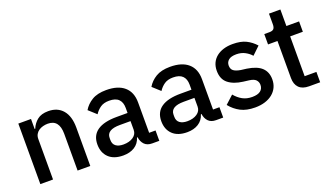

<svg xmlns="http://www.w3.org/2000/svg" viewBox="-65 -1100 2659 1550"><g transform="rotate(-20 1265.0 -325.0)"><path d="M78 0V-520H187V-434H192Q209 -476 243.5 -504Q278 -532 338 -532Q418 -532 462.5 -479.5Q507 -427 507 -330V0H398V-316Q398 -438 300 -438Q279 -438 258.5 -432.5Q238 -427 222 -416Q206 -405 196.5 -388Q187 -371 187 -348V0Z M1039 0Q996 0 973 -24.5Q950 -49 945 -87H940Q925 -38 885 -13Q845 12 788 12Q707 12 663.5 -30Q620 -72 620 -143Q620 -221 676.5 -260Q733 -299 842 -299H936V-343Q936 -391 910 -417Q884 -443 829 -443Q783 -443 754 -423Q725 -403 705 -372L640 -431Q666 -475 713 -503.5Q760 -532 836 -532Q937 -532 991 -485Q1045 -438 1045 -350V-89H1100V0ZM819 -71Q870 -71 903 -93.5Q936 -116 936 -154V-229H844Q731 -229 731 -159V-141Q731 -106 754.5 -88.5Q778 -71 819 -71Z M1588 0Q1545 0 1522 -24.5Q1499 -49 1494 -87H1489Q1474 -38 1434 -13Q1394 12 1337 12Q1256 12 1212.5 -30Q1169 -72 1169 -143Q1169 -221 1225.5 -260Q1282 -299 1391 -299H1485V-343Q1485 -391 1459 -417Q1433 -443 1378 -443Q1332 -443 1303 -423Q1274 -403 1254 -372L1189 -431Q1215 -475 1262 -503.5Q1309 -532 1385 -532Q1486 -532 1540 -485Q1594 -438 1594 -350V-89H1649V0ZM1368 -71Q1419 -71 1452 -93.5Q1485 -116 1485 -154V-229H1393Q1280 -229 1280 -159V-141Q1280 -106 1303.5 -88.5Q1327 -71 1368 -71Z M1921 12Q1847 12 1797 -14Q1747 -40 1710 -86L1780 -150Q1809 -115 1844.5 -95.5Q1880 -76 1927 -76Q1975 -76 1998.5 -94.5Q2022 -113 2022 -146Q2022 -171 2005.5 -188.5Q1989 -206 1948 -211L1900 -217Q1820 -227 1774.5 -263.5Q1729 -300 1729 -372Q1729 -410 1743 -439.5Q1757 -469 1782.5 -489.5Q1808 -510 1843.5 -521Q1879 -532 1922 -532Q1992 -532 2036.5 -510Q2081 -488 2116 -449L2049 -385Q2029 -409 1996.5 -426.5Q1964 -444 1922 -444Q1877 -444 1855.5 -426Q1834 -408 1834 -379Q1834 -349 1853 -334Q1872 -319 1914 -312L1962 -306Q2048 -293 2087.5 -255.5Q2127 -218 2127 -155Q2127 -117 2112.5 -86.5Q2098 -56 2071 -34Q2044 -12 2006 0Q1968 12 1921 12Z M2387 0Q2330 0 2301 -29.5Q2272 -59 2272 -113V-431H2191V-520H2235Q2262 -520 2272.5 -532Q2283 -544 2283 -571V-662H2381V-520H2490V-431H2381V-89H2482V0Z"/></g></svg>

Font: IBM Plex Sans Thai Medium
Style: Regular
Weight: 500
Designer: Mike Abbink, Paul van der Laan, Pieter van Rosmalen, Ben Mitchell, Mark Frömberg
Foundry: Bold Monday
Version: Version 1.1